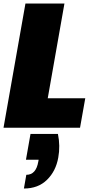

<svg xmlns="http://www.w3.org/2000/svg" viewBox="-20 -728 551 1094"><path d="M153.8 35.2H310.1Q324.2 103.5 312 169.9Q298.3 247.1 247.8 296.6Q197.3 346.2 116.2 346.2L129.9 268.1Q185.5 268.1 198.2 192.9L200.2 182.1H127.9ZM125 -708H347.2L252 -168H465.8L436 0H0Z"/></svg>

Font: SVN-Poppins Black
Style: Italic
Weight: 900
Italic angle: -10°
Designer: Ninad Kale (Devanagari), Jonny Pinhorn (Latin)
Foundry: Indian Type Foundry
Version: Version 3.002 2017